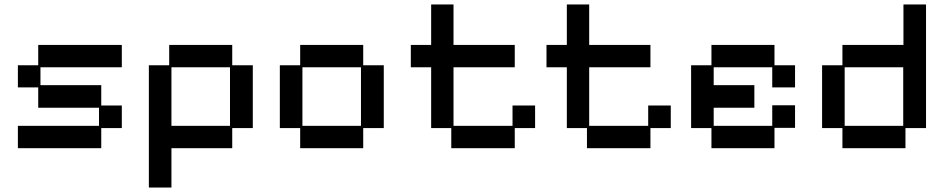

<svg xmlns="http://www.w3.org/2000/svg" viewBox="-20 -651 4224 859"><path d="M60 12V-88H423V-169H151V-260H60V-359H151V-450H525V-350H161V-270H433V-179H525V-78H433V12Z M646 188V-359H737V-450H1019V-359H1111V-78H1019V12H747V188ZM747 -88H1009V-350H747Z M1323 12V-78H1232V-359H1323V-450H1605V-359H1697V-78H1605V12ZM1333 -88H1595V-350H1333Z M1999 12V-78H1909V-350H1818V-450H1909V-631H2009V-450H2283V-350H2009V-88H2273V-179H2374V-78H2283V12Z M2606 12V-78H2516V-350H2425V-450H2516V-631H2616V-450H2890V-350H2616V-88H2880V-179H2981V-78H2890V12Z M3163 12V-78H3072V-359H3163V-450H3445V-359H3537V-260H3435V-350H3173V-270H3355V-169H3173V-88H3435V-180H3537V-79H3445V12Z M3749 12V-78H3658V-359H3749V-450H4022V-631H4123V-78H4031V12ZM3759 -88H4021V-350H3759Z"/></svg>

Font: Pixelify Sans
Style: Regular
Weight: 400
Designer: Stefie Justprince
Foundry: Typecalism Foundryline
Version: Version 1.000;February 13, 2025;FontCreator 15.0.0.3015 64-b